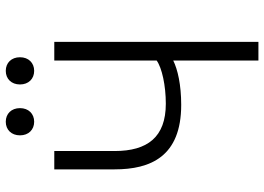

<svg xmlns="http://www.w3.org/2000/svg" viewBox="-142 -752 894 649"><g transform="rotate(-90 304.5 -427.0)"><path d="M57 -690V-486C57 -365 100 -261 275 -261C343 -261 395 -273 425 -288V0H488V-690H425V-344C400 -326 340 -313 279 -313C166 -313 119 -375 119 -486V-690ZM390 -758C417 -758 436 -777 436 -806C436 -835 417 -854 390 -854C363 -854 344 -835 344 -806C344 -777 363 -758 390 -758ZM218 -758C245 -758 264 -777 264 -806C264 -835 245 -854 218 -854C191 -854 172 -835 172 -806C172 -777 191 -758 218 -758Z"/></g></svg>

Font: Repo Light
Style: Regular
Weight: 300
Designer: Stefan Peev
Foundry: Context Ltd
Version: Version 001.502